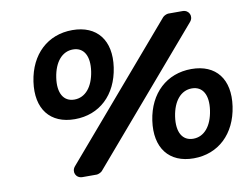

<svg xmlns="http://www.w3.org/2000/svg" viewBox="-77 -810 1179 921"><g transform="rotate(-10 512.5 -349.5)"><path d="M328 -703C208 -703 121 -622 102 -492C83 -361 147 -280 267 -280C387 -280 474 -361 493 -492C512 -622 448 -703 328 -703ZM254 0H324C331 0 346 -7 350 -12L891 -643C912 -667 897 -701 865 -701H795C788 -701 773 -694 769 -689L228 -58C207 -34 222 0 254 0ZM315 -611C368 -611 394 -566 383 -492C372 -418 334 -373 281 -373C228 -373 202 -418 213 -492C224 -566 262 -611 315 -611ZM858 -420C738 -420 650 -339 631 -209C612 -78 676 4 796 4C916 4 1003 -78 1022 -209C1041 -339 978 -420 858 -420ZM844 -328C897 -328 923 -283 912 -209C901 -134 863 -89 810 -89C757 -89 731 -134 742 -209C753 -283 791 -328 844 -328Z"/></g></svg>

Font: Trueno
Style: RoundBdIt
Weight: 700
Designer: Julieta Ulanovsky, Jasper
Foundry: Julieta Ulanovsky, Cannot Into Space Fonts
Version: Version 3.001